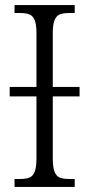

<svg xmlns="http://www.w3.org/2000/svg" viewBox="-20 -733 350 753"><path d="M37 -31H56Q82 -31 95.5 -36.5Q109 -42 116 -59.5Q123 -77 123 -111V-355H18V-392H123V-603Q123 -637 116 -654Q109 -671 95.5 -676.5Q82 -682 57 -682H37V-713H273V-682H254Q228 -682 214.5 -676.5Q201 -671 194 -654Q187 -637 187 -603V-392H292V-355H187V-111Q187 -77 194 -59.5Q201 -42 214.5 -36.5Q228 -31 254 -31H273V0H37Z"/></svg>

Font: Noto Serif NarrowLight
Style: Regular
Weight: 300
Width: 4
Designer: Monotype Design Team
Foundry: Monotype Imaging Inc.
Version: Version 1.001